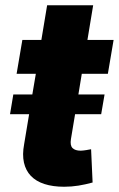

<svg xmlns="http://www.w3.org/2000/svg" viewBox="-20 -696 448 724"><path d="M30.2 -339.8H101.9L115.1 -417.6H42.6L64.3 -545.5H136L157.7 -676.1H331.3L309.7 -545.5H408.4L386.7 -417.6H288.4L275.6 -339.8H374.3L361.5 -265.3H263.1L247.5 -171.5Q243.6 -147.4 253.6 -137.6Q263.5 -127.8 284.4 -127.8Q289.4 -127.8 294.9 -128.6Q300.4 -129.3 305.8 -130.1Q311.1 -131 315.7 -131.9Q320.3 -132.8 323.5 -133.2L329.2 -7.8Q302.6 -0.4 276.1 3.9Q249.6 8.2 221.9 8.2Q179.3 8.2 147.5 -2.1Q115.8 -12.4 96.4 -32.7Q77.1 -52.9 70.3 -82.9Q63.6 -112.9 71 -152.3L89.8 -265.3H17.8Z"/></svg>

Font: Inter P Extra Bold
Style: Italic
Weight: 800
Italic angle: 9.39999°
Designer: Rasmus Andersson
Foundry: rsms
Version: Version 3.018;git-588b23468